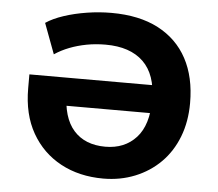

<svg xmlns="http://www.w3.org/2000/svg" viewBox="-52 -773 956 842"><g transform="rotate(5 426.5 -352.5)"><path d="M432 11Q326 11 244.5 -33Q163 -77 116.5 -158.5Q70 -240 70 -355V-416H687V-293H186L240 -352Q240 -241 289.5 -185Q339 -129 429 -129Q514 -129 565 -185Q616 -241 616 -352Q616 -463 558 -519Q500 -575 392 -575Q348 -575 308.5 -567.5Q269 -560 234 -546.5Q199 -533 169 -513L119 -647Q150 -668 197 -683.5Q244 -699 298 -707.5Q352 -716 405 -716Q528 -716 612 -672Q696 -628 739.5 -547Q783 -466 783 -352Q783 -270 757 -203Q731 -136 683.5 -88.5Q636 -41 571.5 -15Q507 11 432 11Z"/></g></svg>

Font: Nunito Sans 6pt ExtraBold
Style: Regular
Weight: 800
Version: Version 3.101;gftools[0.9.27]